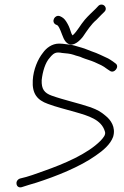

<svg xmlns="http://www.w3.org/2000/svg" viewBox="-20 -815 544 841"><path d="M223.2 -708 229.9 -705C236.2 -702.8 243.3 -685.3 245.3 -680.5C254.2 -659.8 260.2 -631.1 281.2 -622C303.9 -611.4 331.3 -638.4 343.7 -655C360.4 -679.4 379.4 -709 402.3 -728C409.8 -736 417.3 -743.7 424.7 -751L437 -763C450.6 -775.3 440.5 -795 424.8 -795C419.2 -795 414.5 -793 410.7 -789L399.4 -777C383.1 -760.9 367 -746.7 351.4 -728.5C332.2 -706.3 319.1 -678.9 298.2 -660C293.9 -664.8 291.4 -671.3 289.2 -679C283.8 -696.2 279.5 -705.4 270.5 -720C262.2 -733.1 255.2 -738.5 243 -744C220 -753 203 -720.3 223.2 -708ZM486.3 -537 474.2 -546C465.5 -552 458.6 -556.3 453.6 -559C431.8 -568.8 407.8 -581.6 381.8 -590C363.9 -596.2 355.6 -601.2 338.5 -606C325 -609.1 308 -615.8 294.8 -618C275.6 -619.9 259.1 -624 238.4 -624C207.2 -624 182.2 -603.9 168.2 -584C145.7 -556 126 -510.3 123.5 -463C120.1 -404.6 143.1 -376.6 189.7 -360C222.8 -347.2 274.6 -334.4 310.5 -324C366.6 -307.8 423.9 -291.5 439.2 -240C445.2 -224.7 431.7 -211 420.9 -199C363.3 -140.3 258.3 -96.6 174.5 -67C136.9 -53.7 105.5 -41.3 67.5 -33C42.8 -24.1 49.5 11.1 74.5 5C95.1 -1.7 116.9 -8.5 139.6 -15C225.5 -42.7 329.6 -83.8 400 -134C430.9 -155.2 463.5 -181.9 475.6 -216C488.2 -258.5 464.4 -290.4 442.3 -308C422.2 -325.2 406.9 -333.9 377.2 -345C326.1 -362.6 258.9 -377.2 206.5 -396C174.1 -407.7 161.1 -424.8 162.6 -464C166.5 -501.1 178.3 -541.1 197.9 -562C206.3 -572.3 216.5 -585 234.3 -585C240.3 -585 246.2 -584.3 252.1 -583C270.1 -581.2 286.7 -580.4 302.3 -575C316.9 -569.2 328.4 -568.6 340.9 -562C355.2 -556 378.5 -549.9 393.9 -543C417.1 -532.6 430.6 -527.3 448.8 -513L460.9 -505C479.7 -490.5 505.6 -523.1 486.3 -537Z"/></svg>

Font: Just Breathe
Style: Obl2
Weight: 400
Foundry: Cannot Into Space Fonts
Version: Version 0.72